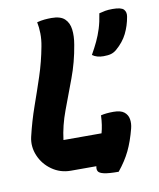

<svg xmlns="http://www.w3.org/2000/svg" viewBox="-84 -774 730 884"><g transform="rotate(-10 281.0 -332.5)"><path d="M183 0Q134 0 95 -27.5Q56 -55 38 -98Q20 -141 30 -185Q47 -257 70 -322Q93 -387 114.5 -452Q136 -517 149 -587Q155 -618 154.5 -647Q154 -676 149 -700Q168 -705 184.5 -706.5Q201 -708 217 -708Q259 -708 278.5 -689.5Q298 -671 302 -639.5Q306 -608 299 -568Q286 -489 259 -417Q232 -345 207 -278Q182 -211 174 -145H352Q357 -163 360 -183Q363 -203 364 -227Q388 -233 423 -233Q457 -233 473 -220Q489 -207 492.5 -186.5Q496 -166 490 -143Q475 -85 454.5 -42.5Q434 0 399 43Q353 43 331 38Q309 33 304 23.5Q299 14 302 2V0ZM501 -700Q542 -700 553.5 -687Q565 -674 561 -653Q554 -612 536.5 -576.5Q519 -541 484 -511Q472 -501 458.5 -497Q445 -493 423 -493Q391 -493 371 -508Q388 -538 400.5 -564.5Q413 -591 422.5 -621Q432 -651 438 -691Q453 -695 467 -697.5Q481 -700 501 -700Z"/></g></svg>

Font: Recursive Sn Csl St XBd
Style: Italic
Weight: 800
Italic angle: -15°
Version: Version 1.079;hotconv 1.0.112;makeotfexe 2.5.65598; ttfautoh